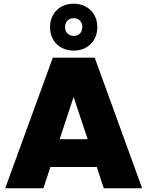

<svg xmlns="http://www.w3.org/2000/svg" viewBox="-20 -1016 795 1036"><path d="M502 -115H252L214 0H8L265 -705H491L747 0H540ZM378 -822Q398 -822 411 -835Q424 -848 424 -870Q424 -892 411 -905Q398 -918 378 -918Q358 -918 344.5 -905Q331 -892 331 -870Q331 -848 344.5 -835Q358 -822 378 -822ZM378 -996Q404 -996 427 -987.5Q450 -979 467.5 -962.5Q485 -946 495 -922.5Q505 -899 505 -869Q505 -840 495 -816.5Q485 -793 467.5 -776.5Q450 -760 427 -751.5Q404 -743 378 -743Q351 -743 328 -751.5Q305 -760 287.5 -776.5Q270 -793 260 -816.5Q250 -840 250 -869Q250 -899 260 -922.5Q270 -946 287.5 -962.5Q305 -979 328 -987.5Q351 -996 378 -996ZM377 -493 302 -265H453Z"/></svg>

Font: SVN-Poppins ExtraBold
Style: Regular
Weight: 800
Designer: Ninad Kale (Devanagari), Jonny Pinhorn (Latin)
Foundry: Indian Type Foundry
Version: Version 3.002 2017; ttfautohint (v1.8.3)